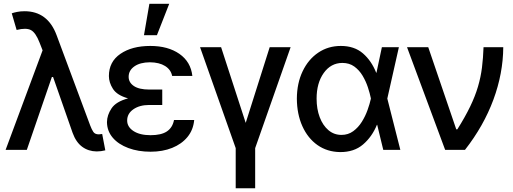

<svg xmlns="http://www.w3.org/2000/svg" viewBox="-20 -797 2728 1021"><path d="M9.8 0 206.5 -529.3 190.4 -570.3Q169.9 -623.5 144.5 -637Q119.1 -650.4 68.4 -637.7L42.5 -726.1Q52.7 -730 70.6 -733.6Q88.4 -737.3 110.4 -737.3Q233.4 -737.3 280.8 -610.4L460 -128.9Q467.3 -109.4 476.1 -95.9Q484.9 -82.5 505.4 -82.5Q516.6 -83 523.4 -84.5L540 2.4Q517.1 8.3 494.1 8.3Q450.2 7.8 417.2 -16.4Q384.3 -40.5 366.2 -90.3L262.2 -387.7H255.9L122.6 0Z M773.9 -320.8H842.8V-238.8H773.9Q722.2 -238.8 689.2 -215.8Q656.2 -192.9 656.2 -156.2Q656.2 -122.1 689.9 -100.1Q723.6 -78.1 780.8 -78.1Q837.4 -78.1 867.4 -98.1Q897.5 -118.2 905.3 -158.7H1012.7Q1007.8 -106 976.8 -68.4Q945.8 -30.8 895.3 -10.5Q844.7 9.8 780.8 9.8Q714.8 9.8 662.4 -9.8Q609.9 -29.3 579.6 -64.7Q549.3 -100.1 548.8 -147.9Q549.3 -185.1 573.2 -220.9Q597.2 -256.8 661.1 -273.9Q602.1 -290.5 580.6 -324.5Q559.1 -358.4 559.1 -392.6Q559.1 -468.8 620.4 -510.7Q681.6 -552.7 779.3 -552.7Q873.5 -552.7 934.1 -510.5Q994.6 -468.3 1002.9 -393.1H895.5Q888.7 -426.8 857.9 -446Q827.1 -465.3 776.9 -465.8Q724.6 -465.3 694.3 -443.8Q664.1 -422.4 664.1 -388.7Q664.1 -358.4 691.9 -339.6Q719.7 -320.8 773.9 -320.8ZM745.6 -609.9 774.4 -776.9H879.9L814.5 -609.9Z M1043.9 -545.9H1155.8L1286.6 -143.6L1414.1 -545.9H1525.4L1336.9 -9.3V204.1H1233.4V-9.3Z M1788.6 11.7Q1719.7 10.7 1668.2 -25.6Q1616.7 -62 1587.9 -126Q1559.1 -189.9 1558.6 -272.5Q1559.1 -355 1589.4 -418.2Q1619.6 -481.4 1672.4 -517.1Q1725.1 -552.7 1792.5 -552.7Q1864.3 -552.7 1909.9 -513.2Q1955.6 -473.6 1980.5 -410.2H1981.9L2010.7 -545.9H2101.1L2039.6 -272.9L2108.9 0H2018.1L1985.8 -133.3H1984.4Q1958.5 -69.8 1910.6 -28.8Q1862.8 12.2 1788.6 11.7ZM1663.6 -272.5Q1663.6 -217.3 1680.2 -173.6Q1696.8 -129.9 1726.6 -104.7Q1756.3 -79.6 1795.9 -79.6Q1831.5 -79.6 1858.4 -99.4Q1885.3 -119.1 1904.1 -149.2Q1922.9 -179.2 1934.6 -212.2Q1946.3 -245.1 1952.1 -271.5V-272.9V-274.4Q1946.8 -300.8 1936.3 -332.8Q1925.8 -364.7 1908.2 -394.3Q1890.6 -423.8 1864.3 -443.1Q1837.9 -462.4 1800.3 -462.4Q1739.3 -461.9 1701.4 -408.7Q1663.6 -355.5 1663.6 -272.5Z M2347.2 0 2144.5 -545.9H2257.3L2406.2 -109.4H2412.1Q2453.6 -175.3 2480.2 -230.5Q2506.8 -285.6 2521.7 -336.2Q2536.6 -386.7 2543 -437.7Q2549.3 -488.8 2551.3 -545.9H2656.2Q2655.3 -406.7 2603.8 -267.1Q2552.2 -127.4 2452.6 0Z"/></svg>

Font: Inter Tight Medium
Style: Regular
Weight: 500
Designer: Rasmus Andersson
Foundry: rsms
Version: Version 3.004; ttfautohint (v1.8.4.7-5d5b)